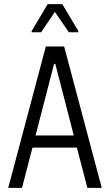

<svg xmlns="http://www.w3.org/2000/svg" viewBox="-20 -914 535 934"><path d="M20 0 203 -688H292L475 0H405L354 -196H138L87 0ZM153 -255H339L249 -603H243ZM134 -757V-763L212 -894H283L361 -763V-757H315L247 -856L180 -757Z"/></svg>

Font: Saira Condensed
Style: Regular
Weight: 400
Width: 3
Designer: Hector Gatti with collaboration of the Omnibus-Type team
Foundry: Omnibus-Type
Version: Version 1.101